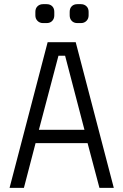

<svg xmlns="http://www.w3.org/2000/svg" viewBox="-20 -903 593 923"><path d="M386 -279 293 -635H261L167 -279ZM151 -215 95 0H26L209 -700H344L527 0H458L401 -215ZM204 -792H187Q171 -792 160.5 -802.5Q150 -813 150 -829V-846Q150 -863 160.5 -873Q171 -883 187 -883H204Q221 -883 231 -873Q241 -863 241 -846V-829Q241 -813 231 -802.5Q221 -792 204 -792ZM369 -792H352Q335 -792 325 -802.5Q315 -813 315 -829V-846Q315 -863 325 -873Q335 -883 352 -883H369Q385 -883 395.5 -873Q406 -863 406 -846V-829Q406 -813 395.5 -802.5Q385 -792 369 -792Z"/></svg>

Font: Strong
Style: Regular
Weight: 400
Designer: Roman Shchyukin (Gaslight Type Foundry)
Foundry: Cyreal (www.cyreal.org)
Version: Version 1.001